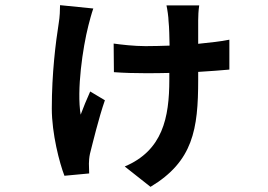

<svg xmlns="http://www.w3.org/2000/svg" viewBox="-20 -631 1040 745"><path d="M342 -598 213 -611C213 -592 212 -566 208 -542C196 -466 181 -347 181 -210C181 -112 211 2 230 51L326 42C326 30 325 13 325 4C325 -4 326 -21 329 -34C340 -77 363 -173 387 -242L330 -276C317 -247 302 -211 293 -186C277 -281 301 -446 323 -532C327 -548 335 -578 342 -598ZM870 -361V-477C837 -470 796 -466 749 -461V-552C749 -568 750 -591 753 -610H626C629 -597 634 -564 634 -549C637 -522 637 -489 638 -454C607 -453 576 -452 545 -452C500 -452 449 -458 421 -462L422 -351C461 -348 505 -347 542 -347C575 -347 606 -347 637 -348V-322C637 -174 611 -47 464 15L564 94C729 -5 749 -129 749 -321V-352C797 -355 838 -358 870 -361Z"/></svg>

Font: Spoqa Han Sans Neo Bold
Style: Bold
Weight: 700
Designer: [Spoqa Han Sans Neo] Dong-huui Kim  Younghwa Kang  Yujin Lee  [Noto Sans] Ryoko NISHIZUKA  (kana & ideographs); Paul D. 
Foundry: Spoqa (http://www.spoqa-han-sans.com)
Version: Version 1.100;hotconv 1.0.109;makeotfexe 2.5.65596